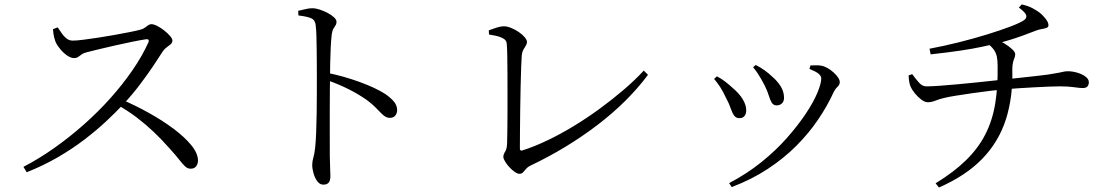

<svg xmlns="http://www.w3.org/2000/svg" viewBox="-20 -795 5030 867"><path d="M85.8 -41.5Q156.8 -78.5 225.7 -127.2Q294.7 -176 359.1 -233Q423.5 -290.1 479.1 -352.3Q534.7 -414.5 578.7 -478.6Q622.7 -542.7 650.2 -603.7Q656.6 -620 638.4 -617.6Q612 -613.6 575 -606Q537.9 -598.3 499.4 -589.6Q460.9 -580.8 427.3 -572.8Q393.7 -564.8 373.3 -559.4Q357.9 -555.7 349 -549.4Q340.2 -543.1 333 -537.9Q325.9 -532.8 313.8 -532.8Q299.7 -532.8 282.8 -544.6Q265.9 -556.4 252.4 -572.8Q238.8 -589.2 232.8 -601.5Q228.6 -611 224.5 -626.7Q220.5 -642.4 219.3 -663.1L240.4 -671.5Q248.7 -659.7 258.2 -645.5Q267.6 -631.3 280.1 -621.4Q292.5 -611.6 308.7 -611.6Q325.4 -611.6 356.1 -615.5Q386.8 -619.4 424.5 -625.1Q462.2 -630.9 499.9 -637.7Q537.6 -644.5 568.7 -650.7Q599.7 -656.9 615.9 -661.5Q626.7 -664.5 634.2 -670.1Q641.8 -675.8 648.8 -680.8Q655.9 -685.9 663.2 -685.9Q674.1 -685.9 690.2 -677.7Q706.3 -669.5 721.8 -657.2Q737.3 -644.9 747.9 -632.5Q758.5 -620.1 758.5 -611.6Q758.5 -601.9 750.4 -594.9Q742.3 -588 732.3 -580.9Q722.2 -573.9 715.4 -563.5Q698 -536 671.5 -496.5Q645 -457 611.7 -413Q578.3 -368.9 539.4 -326.8Q504.6 -289.6 460.1 -247.9Q415.5 -206.2 360.8 -164.4Q306 -122.6 240.9 -84.8Q175.7 -47 100.6 -17.2ZM840.5 -33.2Q827 -33.2 815.6 -43.9Q804.2 -54.5 788.5 -74.8Q772.8 -95.1 745.8 -124.6Q710.6 -164.7 674.4 -199.1Q638.1 -233.5 597.7 -264.3Q557.2 -295.2 507.3 -323.3L526.8 -346.8Q589.9 -319.8 651.4 -285.6Q713 -251.5 763.4 -213.8Q813.8 -176.1 843.9 -139.3Q874 -102.6 874 -69.5Q874 -55.2 865.8 -44.2Q857.5 -33.2 840.5 -33.2Z M1440.1 38.8Q1424.1 38.8 1412.9 23.7Q1401.7 8.6 1395.8 -12.2Q1389.9 -32.9 1389.9 -49.9Q1389.9 -66.4 1394.9 -83Q1399.9 -99.5 1403.1 -128.2Q1406.1 -156.2 1407.7 -197.4Q1409.3 -238.7 1410 -284.3Q1410.6 -330 1410.7 -371.8Q1410.8 -413.7 1410.8 -442.2Q1410.8 -472.6 1410.6 -506.3Q1410.3 -540.1 1410 -572.9Q1409.7 -605.6 1408.8 -634.1Q1407.9 -662.7 1405.5 -681Q1403.4 -704.7 1385.1 -712.6Q1366.9 -720.6 1327.5 -725.2L1326.5 -746.1Q1345.5 -750.4 1360.9 -754.1Q1376.2 -757.8 1389.6 -757.8Q1405.6 -757.8 1424.2 -751.6Q1442.8 -745.3 1460.3 -736.1Q1477.8 -726.8 1488.7 -716.4Q1499.6 -705.9 1499.6 -696.6Q1499.6 -686.7 1495 -680.3Q1490.5 -673.8 1485.5 -665.2Q1480.5 -656.7 1478 -639.8Q1475 -613.5 1473.3 -578.6Q1471.6 -543.6 1471 -508.4Q1470.4 -473.3 1470.2 -444.7Q1470 -423.7 1469.5 -382.3Q1469 -340.9 1469.1 -289.4Q1469.2 -237.9 1469.1 -185.8Q1469 -133.6 1469.3 -90.4Q1469.7 -57.3 1470.8 -34.7Q1471.9 -12.2 1471.9 0.8Q1471.9 20.5 1464.1 29.7Q1456.4 38.8 1440.1 38.8ZM1740.9 -262.8Q1729.1 -262.8 1719.5 -268.7Q1709.9 -274.7 1699.3 -285.7Q1688.8 -296.7 1674 -311.6Q1659.2 -326.5 1636.7 -343.2Q1601.3 -368.2 1557.5 -390.6Q1513.7 -412.9 1458.8 -432.6V-465.9Q1533.7 -450.5 1603.9 -424.9Q1674 -399.3 1716.9 -372.3Q1739.9 -357.4 1756.6 -338.9Q1773.4 -320.4 1773.4 -297.5Q1773.4 -284.1 1765.1 -273.4Q1756.7 -262.8 1740.9 -262.8Z M2325.4 -10.2Q2316.5 -10.2 2304 -19Q2291.4 -27.8 2279.8 -40.5Q2268.1 -53.3 2260.5 -66.1Q2252.9 -78.9 2252.9 -87Q2252.9 -97.6 2261.3 -110.7Q2269.6 -123.9 2269.9 -150.8Q2270.3 -166.3 2270.9 -199.6Q2271.5 -232.9 2271.6 -277Q2271.7 -321.2 2271.7 -368.7Q2271.7 -416.2 2271.5 -461.4Q2271.3 -506.6 2270.7 -542.1Q2270.1 -577.6 2268.3 -596.6Q2268.1 -605.8 2262.3 -613.2Q2256.5 -620.7 2239.7 -627.3Q2222.9 -633.9 2188.2 -639.2L2187.2 -658.1Q2204.8 -664.8 2223.3 -670.6Q2241.8 -676.3 2254.8 -676.3Q2269.9 -676.3 2288.1 -668.9Q2306.2 -661.6 2322.7 -650.3Q2339.2 -639.1 2349.4 -626.8Q2359.7 -614.6 2359.7 -605.5Q2359.7 -597.6 2354.6 -589.4Q2349.4 -581.3 2343.7 -571.2Q2338 -561.2 2336 -544.6Q2334.8 -528 2333.3 -489.2Q2331.9 -450.4 2330.8 -399.6Q2329.7 -348.7 2329 -295.7Q2328.4 -242.6 2328 -197.3Q2327.6 -152 2327.6 -124.3Q2327.6 -113 2337.9 -115.4Q2392.3 -132.7 2451.6 -161Q2510.8 -189.2 2570.6 -225.6Q2630.4 -262 2687.3 -303.5Q2744.2 -345.1 2795.4 -388.8Q2846.6 -432.5 2887 -476.2L2906.1 -457.1Q2813.8 -333.9 2676.4 -229.5Q2538.9 -125.1 2378.7 -48.8Q2363.2 -41.6 2355.7 -32.5Q2348.2 -23.5 2341.9 -16.9Q2335.7 -10.2 2325.4 -10.2Z M3272.5 31.9Q3351.9 -9.7 3417.4 -62.3Q3482.9 -114.9 3533.1 -171.7Q3583.3 -228.6 3618.3 -281.1Q3653.3 -333.6 3670.9 -375.8Q3688.4 -418 3688.4 -440.4Q3688.4 -452.2 3676.4 -462.2Q3664.4 -472.1 3635.1 -483.9L3639.9 -499.5Q3650.3 -499.5 3662.7 -500.1Q3675.2 -500.8 3687.4 -498.6Q3701.5 -496.4 3716.1 -488.2Q3730.6 -480 3743.6 -468.4Q3756.6 -456.8 3764.3 -445.2Q3772.1 -433.6 3772.1 -424.3Q3772.1 -412.3 3761.9 -403.1Q3751.7 -393.8 3743.5 -376.8Q3715.8 -316.5 3674.4 -255.2Q3632.9 -193.8 3576.5 -137.1Q3520 -80.4 3447.3 -32.5Q3374.5 15.5 3284.2 49.7ZM3318.8 -261.4Q3303.3 -261.4 3294.9 -273.4Q3286.4 -285.5 3279.3 -306.5Q3272.2 -327.6 3257.9 -354Q3246.4 -379.5 3232.9 -400.5Q3219.4 -421.4 3204.6 -438.6L3217.4 -450.4Q3237.4 -439.9 3255.9 -425.6Q3274.3 -411.2 3287.3 -398.9Q3318.2 -373 3333.9 -346.9Q3349.7 -320.9 3349.7 -296.7Q3349.7 -281.2 3342 -271.3Q3334.3 -261.4 3318.8 -261.4ZM3487.4 -319.1Q3472.3 -319.1 3464.8 -331.5Q3457.4 -343.9 3451.2 -364.5Q3445 -385.2 3432.8 -409.3Q3426.2 -422.7 3417.8 -437.1Q3409.4 -451.5 3400.2 -465.5Q3391 -479.6 3380.6 -491.3L3392.5 -501.7Q3415 -490.2 3432.8 -477.4Q3450.6 -464.6 3467.1 -448.9Q3490.9 -428.6 3505.7 -404.5Q3520.4 -380.4 3520.4 -353.4Q3520.4 -336.8 3510.7 -327.9Q3500.9 -319.1 3487.4 -319.1Z M4204.8 32.7Q4287.7 -18 4342.4 -71.7Q4397.2 -125.4 4429.2 -187.8Q4461.1 -250.1 4473.8 -326Q4486.4 -401.9 4484.9 -497.1Q4484.9 -522.3 4481.3 -539.6Q4477.6 -556.8 4467.1 -571.4Q4456.6 -586.1 4435.4 -601.8L4474.6 -618.3Q4494 -611.7 4514.9 -599.1Q4535.8 -586.4 4550 -573.1Q4564.3 -559.8 4564.3 -550.8Q4564.3 -541.3 4560.9 -533.2Q4557.5 -525.1 4554.5 -513.7Q4551.4 -502.3 4551.2 -481.8Q4554.6 -356.9 4522.2 -255.8Q4489.8 -154.7 4415.7 -78.1Q4341.7 -1.6 4219.9 51.7ZM4168.2 -333.3Q4156.3 -333.3 4140.2 -345.4Q4124.2 -357.4 4110.9 -373.9Q4097.6 -390.5 4092 -403.5Q4084.2 -421.3 4083 -454.4L4099.1 -460.2Q4115.8 -437.4 4130.4 -421.2Q4144.9 -405 4163.8 -405Q4185.3 -405 4221.4 -407.6Q4257.5 -410.2 4299.6 -414Q4341.7 -417.8 4383.3 -422.1Q4424.9 -426.5 4458.7 -430.1Q4492.4 -433.7 4510.8 -435.7Q4547.1 -439.9 4586.2 -443.8Q4625.3 -447.7 4659 -451.8Q4692.7 -456 4712.1 -458.2Q4744.1 -463.2 4759.6 -466.3Q4775 -469.3 4783.4 -471.3Q4791.8 -473.3 4801.4 -473.3Q4821.6 -473.3 4843.4 -467.2Q4865.3 -461 4881 -449.6Q4896.8 -438.3 4896.8 -423.9Q4896.8 -412.1 4890.7 -404.8Q4884.6 -397.4 4868.5 -397.4Q4856.4 -397.4 4829.4 -401.3Q4802.4 -405.1 4765.3 -405.1Q4746.4 -405.1 4715.1 -403.8Q4683.8 -402.5 4647.9 -400.6Q4612.1 -398.7 4577.8 -396.4Q4543.5 -394.2 4517.3 -391.9Q4491.3 -389.7 4452.1 -384.9Q4412.9 -380.1 4370.9 -374.2Q4329 -368.3 4294.4 -362.6Q4259.9 -357 4243.1 -352.6Q4221.3 -347.7 4204 -340.5Q4186.7 -333.3 4168.2 -333.3ZM4177.4 -575Q4242.1 -587.1 4309.4 -603.9Q4376.7 -620.8 4437.5 -639.5Q4498.3 -658.2 4543 -675.3Q4587.8 -692.3 4605.3 -704.7Q4617.4 -713.8 4614 -726.2Q4610.6 -738.6 4580.9 -761L4593.9 -775.1Q4624.3 -768 4644.1 -757.1Q4663.9 -746.2 4676.5 -736.3Q4688.7 -726.6 4701.6 -710.3Q4714.5 -694 4714.5 -680.9Q4714.5 -672.4 4705.4 -669Q4696.4 -665.6 4683.2 -663.6Q4670.1 -661.6 4657.7 -656.6Q4627.9 -644.9 4598.4 -634.3Q4568.9 -623.6 4538.7 -614.3Q4508.5 -605.1 4475.9 -597.3Q4447.6 -590.9 4410.7 -583Q4373.7 -575.1 4319.3 -566.8Q4264.9 -558.6 4182.4 -549.5Z"/></svg>

Font: Noto Serif KR ExtraLight
Style: Regular
Weight: 200
Designer: Ryoko NISHIZUKA 西塚涼子 (kana & ideographs); Frank Grießhammer (Latin, Greek & Cyrillic); Wenlong ZHANG 张文龙 (bopomofo); San
Foundry: Adobe
Version: Version 2.002-H1;hotconv 1.1.0;makeotfexe 2.6.0